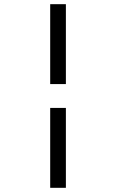

<svg xmlns="http://www.w3.org/2000/svg" viewBox="-20 -770 570 918"><path d="M220 -750V-368H295V-750ZM220 -254V128H295V-254Z"/></svg>

Font: TitilliumText22L
Style: 400 wt
Weight: 400
Designer: Campivisivi
Foundry: Campivisivi
Version: 1.000